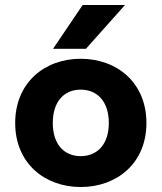

<svg xmlns="http://www.w3.org/2000/svg" viewBox="-20 -739 649 771"><path d="M304 12C450 12 568 -84 568 -245C568 -407 450 -503 304 -503C159 -503 41 -407 41 -245C41 -84 159 12 304 12ZM304 -379C371 -379 417 -331 417 -245C417 -160 371 -112 304 -112C237 -112 192 -160 192 -245C192 -331 237 -379 304 -379ZM312 -719 193 -543H325L482 -719Z"/></svg>

Font: Falling Sky
Style: Bd+
Weight: 400
Designer: Paul D. Hunt
Foundry: Adobe Systems Incorporated
Version: Version 1.02